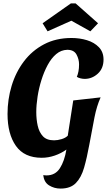

<svg xmlns="http://www.w3.org/2000/svg" viewBox="-20 -902 627 1122"><path d="M224 20Q122 20 73 -49.5Q24 -119 24 -236Q24 -321 48 -400.5Q72 -480 119.5 -543Q167 -606 237 -643Q307 -680 398 -680Q446 -680 488.5 -667Q531 -654 558 -626Q585 -598 585 -554Q585 -502 551.5 -471.5Q518 -441 475 -441Q464 -441 451 -444Q438 -447 429 -453Q435 -467 438.5 -485Q442 -503 442 -526Q442 -556 427 -583.5Q412 -611 373 -611Q337 -610 308.5 -586Q280 -562 258.5 -522Q237 -482 222 -434Q207 -386 199.5 -337Q192 -288 192 -247Q192 -204 200.5 -166.5Q209 -129 231 -105.5Q253 -82 296 -82Q317 -82 340 -89Q363 -96 376 -109L408 -315L568 -333Q545 -282 532 -215.5Q519 -149 502 -57Q488 20 471.5 77.5Q455 135 423.5 167.5Q392 200 334 200Q297 200 267 181.5Q237 163 233 121Q241 123 252 123Q303 123 330 81Q357 39 368 -28Q338 -6 300 7Q262 20 224 20ZM258 -719 229 -766 394 -882H422L553 -766L508 -719L397 -781Z"/></svg>

Font: Sansita Swashed SemiBold
Style: Regular
Weight: 600
Designer: Pablo Cosgaya
Foundry: Omnibus-Type
Version: Version 1.003; ttfautohint (v1.8.3)